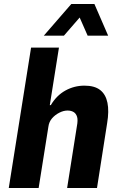

<svg xmlns="http://www.w3.org/2000/svg" viewBox="-20 -944 610 964"><path d="M24 0 136 -705H276L230 -416H235Q264 -465 308.5 -489.5Q353 -514 404 -514Q455 -514 483 -492Q511 -470 519.5 -428Q528 -386 518 -326L467 0H317L366 -310Q372 -341 367 -357.5Q362 -374 349.5 -381.5Q337 -389 319 -389Q299 -389 277.5 -378Q256 -367 241 -349.5Q226 -332 223 -308L174 0ZM200 -765 338 -924H454L523 -765H420L380 -856L301 -765Z"/></svg>

Font: Nunito Sans 7pt Condensed ExtraBold
Style: Italic
Weight: 800
Width: 3
Italic angle: -9°
Designer: Vernon Adams
Foundry: Vernon Adams
Version: Version 3.101;gftools[0.9.27]